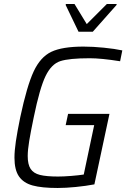

<svg xmlns="http://www.w3.org/2000/svg" viewBox="-20 -928 629 956"><path d="M52 -143Q52 -177 59 -224.5Q66 -272 81 -345Q114 -500 147.5 -572Q181 -644 235.5 -670Q290 -696 396 -696Q443 -696 497.5 -690.5Q552 -685 589 -677L578 -623Q484 -638 427 -638Q324 -638 280 -623.5Q236 -609 207 -549.5Q178 -490 148 -344Q133 -272 125.5 -226.5Q118 -181 118 -151Q118 -109 132.5 -87Q147 -65 179 -57Q211 -49 269 -49Q296 -49 334 -52Q372 -55 397 -59L449 -305H307L319 -361H525L450 -10Q408 -2 357.5 3Q307 8 267 8Q188 8 142.5 -4.5Q97 -17 74.5 -49.5Q52 -82 52 -143ZM371 -770 307 -903 308 -908H351L412 -808L512 -908H561L560 -903L442 -770Z"/></svg>

Font: Saira Semi Condensed Light
Style: Italic
Weight: 300
Width: 4
Italic angle: -12°
Designer: Hector Gatti with collaboration of the Omnibus-Type team
Foundry: Omnibus-Type
Version: Version 1.001; ttfautohint (v1.8)